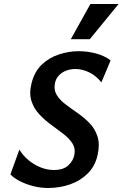

<svg xmlns="http://www.w3.org/2000/svg" viewBox="-20 -927 613 960"><path d="M220 13Q183 13 146 3.5Q109 -6 79 -21.5Q49 -37 32 -55L77 -179Q94 -150 121.5 -127Q149 -104 182 -90.5Q215 -77 250 -77Q297 -77 322 -100.5Q347 -124 352 -154Q358 -186 341.5 -211Q325 -236 295.5 -258.5Q266 -281 234 -304.5Q202 -328 175.5 -356.5Q149 -385 137 -423Q125 -461 138 -512Q153 -570 189.5 -604.5Q226 -639 275 -655Q324 -671 373 -671Q418 -671 460.5 -659.5Q503 -648 533 -625L487 -515Q459 -550 424.5 -566Q390 -582 357 -582Q333 -582 311.5 -574Q290 -566 275 -550.5Q260 -535 255 -512Q248 -478 263.5 -452.5Q279 -427 307.5 -405.5Q336 -384 368.5 -361.5Q401 -339 428 -311Q455 -283 467.5 -244.5Q480 -206 468 -152Q456 -97 419 -60Q382 -23 330 -5Q278 13 220 13ZM334 -731 432 -907H573L429 -731Z"/></svg>

Font: Ysabeau
Style: Bold Italic
Weight: 700
Italic angle: -12°
Designer: Christian Thalmann (Catharsis Fonts)
Version: Version 2.002